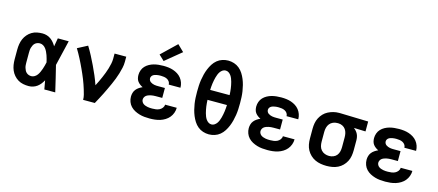

<svg xmlns="http://www.w3.org/2000/svg" viewBox="-54 -1327 4308 1889"><g transform="rotate(15 2100.0 -382.0)"><path d="M265 8Q237 8 209 2.5Q181 -3 157 -17.5Q133 -32 114.5 -53.5Q96 -75 85 -100.5Q74 -126 69.5 -154Q65 -182 65 -210V-310Q65 -338 69.5 -366Q74 -394 85 -419.5Q96 -445 114.5 -466.5Q133 -488 157 -502.5Q181 -517 209 -522.5Q237 -528 265 -528Q287 -528 309 -521.5Q331 -515 349 -502Q367 -489 381.5 -471.5Q396 -454 407 -435Q411 -456 414.5 -477.5Q418 -499 422 -520H533Q517 -456 502.5 -391.5Q488 -327 472 -263Q489 -198 504 -132Q519 -66 535 0H424Q420 -22 416 -44.5Q412 -67 408 -89Q397 -69 383 -51Q369 -33 350.5 -19.5Q332 -6 310 1Q288 8 265 8ZM265 -93Q283 -93 299 -103Q315 -113 325.5 -127.5Q336 -142 343.5 -159Q351 -176 357 -193Q363 -210 367.5 -227.5Q372 -245 376 -263Q372 -280 367.5 -297.5Q363 -315 357 -331.5Q351 -348 343.5 -364Q336 -380 325 -394.5Q314 -409 298.5 -418Q283 -427 265 -427Q252 -427 239 -422.5Q226 -418 216 -409Q206 -400 200 -388Q194 -376 190 -363Q186 -350 185 -336.5Q184 -323 184 -310V-210Q184 -197 185 -183.5Q186 -170 190 -157Q194 -144 200 -132Q206 -120 216 -111Q226 -102 239 -97.5Q252 -93 265 -93Z M819 0Q819 -26 812.5 -51Q806 -76 798.5 -100.5Q791 -125 782.5 -149.5Q774 -174 764.5 -198Q755 -222 744.5 -245.5Q734 -269 723.5 -292.5Q713 -316 701.5 -339Q690 -362 678.5 -385Q667 -408 654 -430.5Q641 -453 628 -475L729 -528Q755 -486 778 -442Q801 -398 822.5 -353Q844 -308 863.5 -262.5Q883 -217 899 -170Q911 -193 922.5 -217Q934 -241 944.5 -265.5Q955 -290 964.5 -314.5Q974 -339 981.5 -364.5Q989 -390 994.5 -416Q1000 -442 1000 -468V-520H1119V-468Q1119 -436 1112 -405Q1105 -374 1096 -344Q1087 -314 1075.5 -284.5Q1064 -255 1051 -226Q1038 -197 1024.5 -168.5Q1011 -140 997 -111.5Q983 -83 968 -55.5Q953 -28 938 0Z M1498 8Q1471 8 1444.5 5.5Q1418 3 1392.5 -4.5Q1367 -12 1343.5 -24.5Q1320 -37 1302 -56Q1284 -75 1274.5 -100.5Q1265 -126 1265 -153Q1265 -172 1270.5 -191.5Q1276 -211 1288.5 -226.5Q1301 -242 1317.5 -253Q1334 -264 1352 -272Q1337 -279 1323 -289.5Q1309 -300 1299 -313.5Q1289 -327 1285 -344Q1281 -361 1281 -378Q1281 -402 1289.5 -426Q1298 -450 1315 -468Q1332 -486 1354 -498Q1376 -510 1399.5 -516.5Q1423 -523 1448 -525.5Q1473 -528 1497 -528Q1523 -528 1548 -525Q1573 -522 1597 -514Q1621 -506 1642.5 -492.5Q1664 -479 1680 -459Q1696 -439 1704.5 -414.5Q1713 -390 1713 -365Q1713 -364 1713 -363.5Q1713 -363 1713 -363H1594Q1594 -363 1594 -363Q1594 -363 1594 -363Q1594 -380 1584.5 -393.5Q1575 -407 1560.5 -414.5Q1546 -422 1529.5 -424.5Q1513 -427 1497 -427Q1487 -427 1477 -426.5Q1467 -426 1457 -424Q1447 -422 1437 -419Q1427 -416 1418.5 -410Q1410 -404 1405 -395Q1400 -386 1400 -376Q1400 -376 1400 -376Q1400 -376 1400 -376Q1400 -365 1405 -355.5Q1410 -346 1418.5 -340Q1427 -334 1437 -330Q1447 -326 1457.5 -324Q1468 -322 1478.5 -321.5Q1489 -321 1500 -321H1566V-220H1500Q1488 -220 1475.5 -219Q1463 -218 1451 -215.5Q1439 -213 1427 -208.5Q1415 -204 1405.5 -197Q1396 -190 1390 -178.5Q1384 -167 1384 -155Q1384 -143 1390 -132Q1396 -121 1405.5 -114Q1415 -107 1426.5 -103Q1438 -99 1450 -96.5Q1462 -94 1474 -93.5Q1486 -93 1498 -93Q1516 -93 1534.5 -95.5Q1553 -98 1569.5 -106Q1586 -114 1598 -129.5Q1610 -145 1610 -163H1729Q1729 -163 1729 -163Q1729 -163 1729 -163Q1729 -136 1719.5 -110Q1710 -84 1693 -63.5Q1676 -43 1652.5 -28.5Q1629 -14 1603.5 -6Q1578 2 1551 5Q1524 8 1498 8ZM1485 -574 1430 -626 1582 -772 1648 -708Z M2100 8Q2070 8 2040.5 -1.5Q2011 -11 1987.5 -30.5Q1964 -50 1947.5 -76Q1931 -102 1919.5 -130Q1908 -158 1900.5 -187.5Q1893 -217 1888.5 -246.5Q1884 -276 1882.5 -306.5Q1881 -337 1881 -368Q1881 -398 1882.5 -428.5Q1884 -459 1888.5 -488.5Q1893 -518 1900.5 -547.5Q1908 -577 1919.5 -605Q1931 -633 1947.5 -659Q1964 -685 1987.5 -704.5Q2011 -724 2040.5 -733.5Q2070 -743 2100 -743Q2130 -743 2159.5 -733.5Q2189 -724 2212.5 -704.5Q2236 -685 2252.5 -659Q2269 -633 2280.5 -605Q2292 -577 2299.5 -547.5Q2307 -518 2311.5 -488.5Q2316 -459 2317.5 -428.5Q2319 -398 2319 -368Q2319 -337 2317.5 -306.5Q2316 -276 2311.5 -246.5Q2307 -217 2299.5 -187.5Q2292 -158 2280.5 -130Q2269 -102 2252.5 -76Q2236 -50 2212.5 -30.5Q2189 -11 2159.5 -1.5Q2130 8 2100 8ZM2199 -418Q2198 -434 2197 -451Q2196 -468 2193.5 -484Q2191 -500 2188 -516.5Q2185 -533 2180.5 -549Q2176 -565 2170 -580.5Q2164 -596 2154.5 -609.5Q2145 -623 2131 -632.5Q2117 -642 2100 -642Q2083 -642 2069 -632.5Q2055 -623 2045.5 -609.5Q2036 -596 2030 -580.5Q2024 -565 2019.5 -549Q2015 -533 2012 -516.5Q2009 -500 2006.5 -484Q2004 -468 2003 -451Q2002 -434 2001 -418ZM2100 -93Q2117 -93 2131 -102.5Q2145 -112 2154.5 -125.5Q2164 -139 2170 -154.5Q2176 -170 2180.5 -186Q2185 -202 2188 -218.5Q2191 -235 2193.5 -251Q2196 -267 2197 -284Q2198 -301 2199 -317H2001Q2002 -301 2003 -284Q2004 -267 2006.5 -251Q2009 -235 2012 -218.5Q2015 -202 2019.5 -186Q2024 -170 2030 -154.5Q2036 -139 2045.5 -125.5Q2055 -112 2069 -102.5Q2083 -93 2100 -93Z M2698 8Q2671 8 2644.5 5.5Q2618 3 2592.5 -4.5Q2567 -12 2543.5 -24.5Q2520 -37 2502 -56Q2484 -75 2474.5 -100.5Q2465 -126 2465 -153Q2465 -172 2470.5 -191.5Q2476 -211 2488.5 -226.5Q2501 -242 2517.5 -253Q2534 -264 2552 -272Q2537 -279 2523 -289.5Q2509 -300 2499 -313.5Q2489 -327 2485 -344Q2481 -361 2481 -378Q2481 -402 2489.5 -426Q2498 -450 2515 -468Q2532 -486 2554 -498Q2576 -510 2599.5 -516.5Q2623 -523 2648 -525.5Q2673 -528 2697 -528Q2723 -528 2748 -525Q2773 -522 2797 -514Q2821 -506 2842.5 -492.5Q2864 -479 2880 -459Q2896 -439 2904.5 -414.5Q2913 -390 2913 -365Q2913 -364 2913 -363.5Q2913 -363 2913 -363H2794Q2794 -363 2794 -363Q2794 -363 2794 -363Q2794 -380 2784.5 -393.5Q2775 -407 2760.5 -414.5Q2746 -422 2729.5 -424.5Q2713 -427 2697 -427Q2687 -427 2677 -426.5Q2667 -426 2657 -424Q2647 -422 2637 -419Q2627 -416 2618.5 -410Q2610 -404 2605 -395Q2600 -386 2600 -376Q2600 -376 2600 -376Q2600 -376 2600 -376Q2600 -365 2605 -355.5Q2610 -346 2618.5 -340Q2627 -334 2637 -330Q2647 -326 2657.5 -324Q2668 -322 2678.5 -321.5Q2689 -321 2700 -321H2766V-220H2700Q2688 -220 2675.5 -219Q2663 -218 2651 -215.5Q2639 -213 2627 -208.5Q2615 -204 2605.5 -197Q2596 -190 2590 -178.5Q2584 -167 2584 -155Q2584 -143 2590 -132Q2596 -121 2605.5 -114Q2615 -107 2626.5 -103Q2638 -99 2650 -96.5Q2662 -94 2674 -93.5Q2686 -93 2698 -93Q2716 -93 2734.5 -95.5Q2753 -98 2769.5 -106Q2786 -114 2798 -129.5Q2810 -145 2810 -163H2929Q2929 -163 2929 -163Q2929 -163 2929 -163Q2929 -136 2919.5 -110Q2910 -84 2893 -63.5Q2876 -43 2852.5 -28.5Q2829 -14 2803.5 -6Q2778 2 2751 5Q2724 8 2698 8Z M3299 8Q3269 8 3239.5 3Q3210 -2 3183 -14.5Q3156 -27 3134 -48Q3112 -69 3098 -95Q3084 -121 3078.5 -150.5Q3073 -180 3073 -210V-310Q3073 -339 3078 -367Q3083 -395 3096 -420.5Q3109 -446 3129 -467Q3149 -488 3174.5 -501Q3200 -514 3227.5 -521Q3255 -528 3284 -528Q3288 -528 3292 -528Q3296 -528 3300 -528L3583 -520V-419L3464 -423Q3477 -413 3488 -400.5Q3499 -388 3506 -373.5Q3513 -359 3516 -342.5Q3519 -326 3519 -310V-210Q3519 -181 3514 -151.5Q3509 -122 3495.5 -96Q3482 -70 3461 -49Q3440 -28 3413.5 -15Q3387 -2 3358 3Q3329 8 3299 8ZM3299 -93Q3321 -93 3342 -101.5Q3363 -110 3376.5 -127Q3390 -144 3395 -166Q3400 -188 3400 -210V-310Q3400 -331 3395.5 -351.5Q3391 -372 3379 -389.5Q3367 -407 3348 -416.5Q3329 -426 3308 -427H3300Q3298 -427 3296.5 -427Q3295 -427 3293 -427Q3271 -427 3250.5 -418Q3230 -409 3216.5 -392Q3203 -375 3197.5 -353.5Q3192 -332 3192 -310V-210Q3192 -187 3197.5 -165Q3203 -143 3218 -126Q3233 -109 3254.5 -101Q3276 -93 3299 -93Z M3898 8Q3871 8 3844.5 5.5Q3818 3 3792.5 -4.5Q3767 -12 3743.5 -24.5Q3720 -37 3702 -56Q3684 -75 3674.5 -100.5Q3665 -126 3665 -153Q3665 -172 3670.5 -191.5Q3676 -211 3688.5 -226.5Q3701 -242 3717.5 -253Q3734 -264 3752 -272Q3737 -279 3723 -289.5Q3709 -300 3699 -313.5Q3689 -327 3685 -344Q3681 -361 3681 -378Q3681 -402 3689.5 -426Q3698 -450 3715 -468Q3732 -486 3754 -498Q3776 -510 3799.5 -516.5Q3823 -523 3848 -525.5Q3873 -528 3897 -528Q3923 -528 3948 -525Q3973 -522 3997 -514Q4021 -506 4042.5 -492.5Q4064 -479 4080 -459Q4096 -439 4104.5 -414.5Q4113 -390 4113 -365Q4113 -364 4113 -363.5Q4113 -363 4113 -363H3994Q3994 -363 3994 -363Q3994 -363 3994 -363Q3994 -380 3984.5 -393.5Q3975 -407 3960.5 -414.5Q3946 -422 3929.5 -424.5Q3913 -427 3897 -427Q3887 -427 3877 -426.5Q3867 -426 3857 -424Q3847 -422 3837 -419Q3827 -416 3818.5 -410Q3810 -404 3805 -395Q3800 -386 3800 -376Q3800 -376 3800 -376Q3800 -376 3800 -376Q3800 -365 3805 -355.5Q3810 -346 3818.5 -340Q3827 -334 3837 -330Q3847 -326 3857.5 -324Q3868 -322 3878.5 -321.5Q3889 -321 3900 -321H3966V-220H3900Q3888 -220 3875.5 -219Q3863 -218 3851 -215.5Q3839 -213 3827 -208.5Q3815 -204 3805.5 -197Q3796 -190 3790 -178.5Q3784 -167 3784 -155Q3784 -143 3790 -132Q3796 -121 3805.5 -114Q3815 -107 3826.5 -103Q3838 -99 3850 -96.5Q3862 -94 3874 -93.5Q3886 -93 3898 -93Q3916 -93 3934.5 -95.5Q3953 -98 3969.5 -106Q3986 -114 3998 -129.5Q4010 -145 4010 -163H4129Q4129 -163 4129 -163Q4129 -163 4129 -163Q4129 -136 4119.5 -110Q4110 -84 4093 -63.5Q4076 -43 4052.5 -28.5Q4029 -14 4003.5 -6Q3978 2 3951 5Q3924 8 3898 8Z"/></g></svg>

Font: Iosevka SS04 Extended
Style: Bold
Weight: 700
Width: 7
Monospace: yes
Designer: Belleve Invis
Foundry: Belleve Invis
Version: Version 19.0.0; ttfautohint (v1.8.4)